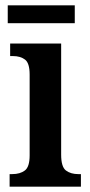

<svg xmlns="http://www.w3.org/2000/svg" viewBox="-20 -699 337 719"><path d="M16 0V-47H26Q55 -47 73 -60.5Q91 -74 91 -117V-420Q91 -463 73.5 -476Q56 -489 29 -489H18V-536H209V-120Q209 -74 227 -60.5Q245 -47 273 -47H283V0ZM9 -612V-679H260V-612Z"/></svg>

Font: Noto Serif Khmer Condensed SemiBold
Style: Regular
Weight: 600
Width: 3
Designer: Danh Hong and the Monotype Design Team
Foundry: Monotype Imaging Inc.
Version: Version 2.004; ttfautohint (v1.8.4.7-5d5b)